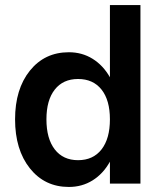

<svg xmlns="http://www.w3.org/2000/svg" viewBox="-20 -720 620 753"><path d="M530.8 -700.2V0H411.1V-85.9Q384.3 -38.1 343 -12.5Q301.8 13.2 250 13.2Q155.3 13.2 97.2 -59.8Q39.1 -132.8 39.1 -252Q39.1 -370.6 97.2 -442.9Q155.3 -515.1 250 -515.1Q301.8 -515.1 343 -489.5Q384.3 -463.9 411.1 -417V-700.2ZM162.1 -252Q162.1 -176.3 194.8 -134Q227.5 -91.8 286.1 -91.8Q345.2 -91.8 378.2 -134Q411.1 -176.3 411.1 -252Q411.1 -327.1 378.2 -368.7Q345.2 -410.2 286.1 -410.2Q227.5 -410.2 194.8 -368.7Q162.1 -327.1 162.1 -252Z"/></svg>

Font: Overused Grotesk SemiBold
Style: Regular
Weight: 600
Version: Version 0.002